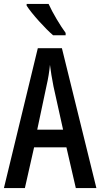

<svg xmlns="http://www.w3.org/2000/svg" viewBox="-20 -960 512 980"><path d="M228 -940H116V-931C142 -890 212 -813 251 -780H315V-792C289 -827 248 -895 228 -940ZM367 0H472L296 -714H173L0 0H107L154 -208H319ZM253 -519 302 -298H170L217 -520C226 -558 232 -597 235 -629C239 -597 245 -559 253 -519Z"/></svg>

Font: Noto Sans Arabic ExtCond Med
Style: Regular
Weight: 500
Width: 2
Designer: Monotype Design Team, Nadine Chahine, Nizar Qandah and Khaled Hosny
Foundry: Monotype Imaging Inc.
Version: Version 2.012